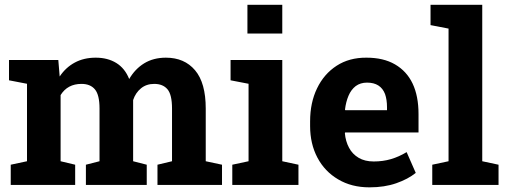

<svg xmlns="http://www.w3.org/2000/svg" viewBox="-20 -782 2144 812"><path d="M236.3 -100.1 297.9 -85.4V0H25.4V-85.4L94.2 -100.1V-427.7L18.1 -442.4V-528.3H226.6L232.4 -458.5Q257.8 -496.6 296.1 -517.3Q334.5 -538.1 384.8 -538.1Q435.5 -538.1 471.9 -515.6Q508.3 -493.2 526.4 -447.8Q550.8 -490.2 589.8 -514.2Q628.9 -538.1 681.6 -538.1Q759.8 -538.1 804.9 -484.9Q850.1 -431.6 850.1 -322.8V-100.1L918.9 -85.4V0H646V-85.4L707.5 -100.1V-323.2Q707.5 -381.8 688.2 -404.5Q668.9 -427.2 632.3 -427.2Q599.1 -427.2 576.2 -408.4Q553.2 -389.6 543 -358.9V-100.1L600.6 -85.4V0H343.3V-85.4L400.9 -100.1V-323.2Q400.9 -380.4 381.6 -403.8Q362.3 -427.2 324.7 -427.2Q265.6 -427.2 236.3 -379.9Z M1026.4 -640.1V-761.7H1173.8V-640.1ZM1173.8 -528.3V-100.1L1242.2 -85.4V0H962.4V-85.4L1031.2 -100.1V-427.7L955.1 -442.4V-528.3Z M1542.5 10.3Q1466.8 10.3 1410.2 -23.4Q1353.5 -56.6 1322.5 -115.2Q1291.5 -173.8 1291.5 -249V-268.6Q1291.5 -347.7 1320.8 -408.2Q1350.1 -469.2 1403.6 -503.9Q1457 -538.6 1529.8 -538.1Q1601.6 -538.1 1650.4 -509.8Q1750 -452.1 1750 -299.3V-221.7H1439.5L1438.5 -218.8Q1441.4 -184.6 1456.1 -157.2Q1470.2 -130.4 1496.6 -114.7Q1522.9 -99.1 1560.5 -99.1Q1599.6 -99.1 1633.5 -109.1Q1667.5 -119.1 1699.7 -138.7L1738.3 -50.8Q1705.6 -24.4 1656 -7.1Q1606.4 10.3 1542.5 10.3ZM1439 -318.4 1440.4 -315.9H1616.7V-328.6Q1616.7 -360.4 1608.4 -384.3Q1589.8 -432.6 1532.2 -432.6Q1504.4 -432.6 1484.4 -418Q1464.8 -402.8 1453.9 -377Q1442.9 -351.1 1439 -318.4Z M2019.5 -761.7V-100.1L2088.4 -85.4V0H1808.1V-85.4L1877 -100.1V-661.1L1800.8 -675.8V-761.7Z"/></svg>

Font: Suwannaphum
Style: Bold
Weight: 700
Designer: Danh Hong
Version: Version 8.002; ttfautohint (v1.8.3)